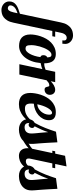

<svg xmlns="http://www.w3.org/2000/svg" viewBox="592 -1589 1039 2679"><g transform="rotate(90 1111.5 -249.5)"><path d="M85 -579.1Q95.7 -632.8 116.5 -666Q137.2 -699.2 162.6 -717.8Q188 -736.3 215.3 -742.7Q242.7 -749 267.1 -749Q289.6 -749 310.8 -741.2Q332 -733.4 348.4 -719.2Q364.7 -705.1 374.8 -685.3Q384.8 -665.5 384.8 -641.1Q384.8 -617.7 381.8 -600.1H335Q335.9 -608.4 336.4 -614.3Q336.9 -620.1 336.9 -627Q336.9 -644 325.4 -652.6Q314 -661.1 298.8 -661.1Q291 -661.1 281 -657.7Q271 -654.3 261 -645.3Q251 -636.2 242.4 -620.1Q233.9 -604 229 -579.1L211.9 -500H285.2L277.8 -460H204.1L88.9 80.1Q78.1 133.8 57.9 167Q37.6 200.2 12.9 218.8Q-11.7 237.3 -38.6 243.7Q-65.4 250 -89.8 250Q-112.3 250 -133.5 242.2Q-154.8 234.4 -171.4 220.2Q-188 206.1 -198 186.3Q-208 166.5 -208 142.1Q-208 107.4 -194.6 83.7Q-181.2 60.1 -157.7 43.2Q-134.3 26.4 -103 14.6Q-71.8 2.9 -36.1 -7.8ZM-43 24.9Q-66.4 32.7 -86.7 42.2Q-106.9 51.8 -121.6 64.2Q-136.2 76.7 -144.5 92.3Q-152.8 107.9 -152.8 127.9Q-152.8 133.8 -149.9 139.6Q-147 145.5 -141.6 150.1Q-136.2 154.8 -128.9 158Q-121.6 161.1 -112.8 161.1Q-105 161.1 -96.9 157.5Q-88.9 153.8 -81.3 144.8Q-73.7 135.7 -67.4 120.6Q-61 105.5 -56.2 83Z M829.1 -379.9Q799.8 -349.1 753.4 -327.6Q707 -306.2 651.9 -296.9Q646 -227.5 625.2 -171.9Q604.5 -116.2 572.8 -77.1Q541 -38.1 500 -17.1Q459 3.9 413.1 3.9Q378.4 3.9 348.9 -4.6Q319.3 -13.2 298.1 -32Q276.9 -50.8 264.9 -80.8Q252.9 -110.8 252.9 -153.8Q252.9 -183.1 259 -220.5Q265.1 -257.8 278.6 -297.4Q292 -336.9 313.2 -374.8Q334.5 -412.6 365 -442.4Q395.5 -472.2 435.5 -490.5Q475.6 -508.8 526.9 -508.8Q655.3 -508.8 655.3 -349.1V-348.1Q657.7 -347.2 659.9 -347.2Q662.1 -347.2 666 -347.2Q683.6 -347.2 703.9 -352.3Q724.1 -357.4 744.6 -365.7Q765.1 -374 784.7 -385Q804.2 -396 820.3 -407.2ZM568.8 -293.9Q553.2 -297.9 547.6 -309.3Q542 -320.8 542 -335.9Q542 -356.9 550.5 -370.4Q559.1 -383.8 573.2 -390.1Q572.3 -406.2 569.8 -417.2Q567.4 -428.2 563 -435.3Q558.6 -442.4 552 -445.3Q545.4 -448.2 535.2 -448.2Q517.1 -448.2 500.5 -434.3Q483.9 -420.4 469 -397.5Q454.1 -374.5 441.7 -345Q429.2 -315.4 420.4 -284.2Q411.6 -252.9 406.7 -222.4Q401.9 -191.9 401.9 -167Q401.9 -142.1 404.5 -126.5Q407.2 -110.8 413.3 -101.8Q419.4 -92.8 429.2 -89.4Q439 -85.9 453.1 -85.9Q471.2 -85.9 489.5 -102.1Q507.8 -118.2 523.4 -146Q539.1 -173.8 551 -211.9Q563 -250 568.8 -293.9Z M668 0 773.9 -500H918L905.3 -438Q918.5 -449.7 932.1 -460.9Q945.8 -472.2 960.7 -480.7Q975.6 -489.3 991.7 -494.6Q1007.8 -500 1025.9 -500Q1043 -500 1055.9 -493.7Q1068.8 -487.3 1077.6 -477.1Q1086.4 -466.8 1090.8 -453.1Q1095.2 -439.5 1095.2 -424.8Q1095.2 -411.6 1090.8 -398.7Q1086.4 -385.7 1077.4 -375.5Q1068.4 -365.2 1054.7 -358.6Q1041 -352.1 1022.9 -352.1Q1008.8 -352.1 1001.2 -356.9Q993.7 -361.8 989.7 -369.1Q985.8 -376.5 984.1 -385Q982.4 -393.6 980.5 -400.9Q978.5 -408.2 975.3 -413.1Q972.2 -418 964.8 -418Q941.9 -418 926.3 -407.5Q910.6 -397 892.1 -379.9L812 0Z M1500 -179.2Q1479 -144 1451.9 -110.8Q1424.8 -77.6 1390.9 -51.8Q1356.9 -25.9 1315.7 -10Q1274.4 5.9 1225.1 5.9Q1189.5 5.9 1160.6 -3.2Q1131.8 -12.2 1111.3 -31.2Q1090.8 -50.3 1079.8 -80.3Q1068.8 -110.4 1068.8 -152.8Q1068.8 -181.6 1074.7 -219.2Q1080.6 -256.8 1093.3 -296.4Q1106 -335.9 1127 -374Q1147.9 -412.1 1177.7 -442.1Q1207.5 -472.2 1247.6 -490.5Q1287.6 -508.8 1338.9 -508.8Q1372.6 -508.8 1393.8 -500.7Q1415 -492.7 1427.5 -479.5Q1439.9 -466.3 1444.6 -449Q1449.2 -431.6 1449.2 -413.1Q1449.2 -369.6 1430.2 -332.3Q1411.1 -294.9 1379.2 -267.1Q1347.2 -239.3 1305.7 -222.2Q1264.2 -205.1 1219.2 -202.1Q1218.3 -190.9 1217.5 -180.9Q1216.8 -170.9 1216.8 -162.1Q1216.8 -136.7 1221.4 -120.4Q1226.1 -104 1235.1 -94.7Q1244.1 -85.4 1257.6 -81.8Q1271 -78.1 1289.1 -78.1Q1318.8 -78.1 1343 -85.9Q1367.2 -93.8 1388.2 -107.4Q1409.2 -121.1 1428 -139.6Q1446.8 -158.2 1465.8 -179.2ZM1227.1 -250Q1255.4 -252 1281.7 -266.1Q1308.1 -280.3 1328.1 -303Q1348.1 -325.7 1360.1 -354.7Q1372.1 -383.8 1372.1 -415Q1372.1 -433.6 1366.7 -444.8Q1361.3 -456.1 1347.2 -456.1Q1328.1 -456.1 1309.8 -437.7Q1291.5 -419.4 1275.4 -390.1Q1259.3 -360.8 1246.8 -324Q1234.4 -287.1 1227.1 -250Z M1889.6 -179.2Q1850.6 -133.8 1811.3 -104.2Q1772 -74.7 1736.8 -54.2Q1721.2 -37.6 1701.9 -26.1Q1682.6 -14.6 1661.9 -7.6Q1641.1 -0.5 1619.9 2.7Q1598.6 5.9 1579.6 5.9Q1542 5.9 1514.4 -5.6Q1486.8 -17.1 1468.8 -35.4Q1450.7 -53.7 1442.1 -76.4Q1433.6 -99.1 1433.6 -122.1Q1433.6 -139.6 1438.2 -154.5Q1442.9 -169.4 1450.2 -181.2Q1457.5 -192.9 1467 -201.4Q1476.6 -210 1486.8 -214.8Q1528.8 -290 1557.6 -363.5Q1586.4 -437 1609.9 -511.2L1757.8 -530.8Q1760.7 -465.8 1763.4 -418.2Q1766.1 -370.6 1768.6 -335.7Q1771 -300.8 1772.9 -276.4Q1774.9 -252 1776.6 -233.2Q1778.3 -214.4 1779.1 -199Q1779.8 -183.6 1779.8 -167Q1779.8 -155.8 1779.1 -146.5Q1778.3 -137.2 1775.9 -128.9Q1797.9 -141.6 1815.7 -154.1Q1833.5 -166.5 1847.7 -179.2ZM1486.8 -143.1Q1486.8 -107.9 1500.7 -90.6Q1514.6 -73.2 1547.9 -73.2Q1564.5 -73.2 1580.1 -77.9Q1595.7 -82.5 1607.9 -93.5Q1620.1 -104.5 1627.4 -122.1Q1634.8 -139.6 1634.8 -166Q1634.8 -178.7 1634 -190.7Q1633.3 -202.6 1632.3 -216.1Q1631.3 -229.5 1629.6 -246.1Q1627.9 -262.7 1625.7 -284.7Q1623.5 -306.6 1621.1 -335.4Q1618.7 -364.3 1615.7 -402.8Q1600.6 -354 1580.1 -308.1Q1559.6 -262.2 1534.7 -213.9Q1544.4 -208.5 1551 -200.2Q1557.6 -191.9 1557.6 -179.2Q1557.6 -169.9 1554.7 -161.1Q1551.8 -152.3 1545.9 -145.3Q1540 -138.2 1532 -134Q1523.9 -129.9 1513.7 -129.9Q1505.4 -129.9 1498 -132.3Q1490.7 -134.8 1486.8 -143.1Z M2156.7 -179.2Q2142.6 -138.7 2125.2 -108.9Q2107.9 -79.1 2089.1 -58.6Q2070.3 -38.1 2050.5 -25.4Q2030.8 -12.7 2012.2 -5.9Q1993.7 1 1976.8 3.4Q1960 5.9 1946.8 5.9Q1924.3 5.9 1904.8 -1Q1885.3 -7.8 1870.8 -22.5Q1856.4 -37.1 1848.1 -59.6Q1839.8 -82 1839.8 -113.8Q1839.8 -127.4 1841.8 -143.8Q1843.8 -160.2 1847.7 -179.2L1907.7 -460H1874.5L1882.8 -500H1915.5L1945.8 -638.2L2093.8 -658.2L2059.6 -500H2119.6L2111.8 -460H2051.8L1987.8 -160.2Q1985.4 -151.9 1984.6 -143.8Q1983.9 -135.7 1983.9 -127.9Q1983.9 -106.9 1993.7 -98.9Q2003.4 -90.8 2024.4 -90.8Q2039.1 -90.8 2053 -97.4Q2066.9 -104 2078.6 -115.7Q2090.3 -127.4 2099.6 -143.8Q2108.9 -160.2 2114.7 -179.2Z M2406.7 -530.8Q2409.7 -465.8 2412.4 -418.2Q2415 -370.6 2417.5 -335.7Q2419.9 -300.8 2421.9 -276.4Q2423.8 -252 2425.5 -233.2Q2427.2 -214.4 2428 -199Q2428.7 -183.6 2428.7 -167Q2428.7 -134.3 2419.7 -108.6Q2410.6 -83 2395.3 -64Q2379.9 -44.9 2359.6 -31.5Q2339.4 -18.1 2317.1 -9.8Q2294.9 -1.5 2272 2.2Q2249 5.9 2228.5 5.9Q2190.9 5.9 2163.3 -5.6Q2135.7 -17.1 2117.7 -35.4Q2099.6 -53.7 2091.1 -76.4Q2082.5 -99.1 2082.5 -122.1Q2082.5 -139.6 2087.2 -154.5Q2091.8 -169.4 2099.1 -181.2Q2106.4 -192.9 2116 -201.4Q2125.5 -210 2135.7 -214.8Q2177.7 -290 2206.5 -363.5Q2235.4 -437 2258.8 -511.2ZM2135.7 -143.1Q2135.7 -107.9 2149.7 -90.6Q2163.6 -73.2 2196.8 -73.2Q2213.4 -73.2 2229 -77.9Q2244.6 -82.5 2256.8 -93.5Q2269 -104.5 2276.4 -122.1Q2283.7 -139.6 2283.7 -166Q2283.7 -178.7 2283 -190.7Q2282.2 -202.6 2281.2 -216.1Q2280.3 -229.5 2278.6 -246.1Q2276.9 -262.7 2274.7 -284.7Q2272.5 -306.6 2270 -335.4Q2267.6 -364.3 2264.6 -402.8Q2249.5 -354 2229 -308.1Q2208.5 -262.2 2183.6 -213.9Q2193.4 -208.5 2200 -200.2Q2206.5 -191.9 2206.5 -179.2Q2206.5 -169.9 2203.6 -161.1Q2200.7 -152.3 2194.8 -145.3Q2189 -138.2 2180.9 -134Q2172.9 -129.9 2162.6 -129.9Q2154.3 -129.9 2147 -132.3Q2139.6 -134.8 2135.7 -143.1Z"/></g></svg>

Font: Lobster
Style: Regular
Weight: 400
Designer: Pablo Impallari
Foundry: Pablo Impallari
Version: Version 1.007; ttfautohint (v1.1) -l 8 -r 50 -G 50 -x 14 -D 